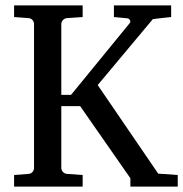

<svg xmlns="http://www.w3.org/2000/svg" viewBox="-20 -691 678 711"><path d="M462.9 0V-30.8L276.9 -297.9H207V-68.8Q207 -61.5 212.6 -54.7Q218.3 -47.9 229 -46.9L286.1 -43V0H32.2V-43L85 -46.9Q95.7 -47.9 100.8 -54.7Q106 -61.5 106 -68.8V-602.1Q106 -609.4 100.8 -616.2Q95.7 -623 85 -624L32.2 -627.9V-670.9H286.1V-627.9L229 -624Q218.3 -623 212.6 -616.2Q207 -609.4 207 -602.1V-339.8H243.2L460.9 -606Q464.4 -610.4 461.2 -616.2Q458 -622.1 453.1 -623L401.9 -627.9V-670.9H613.8V-627.9Q596.2 -626.5 582 -624.5Q569.8 -623 559.1 -621.8Q548.3 -620.6 545.9 -620.1L341.8 -376L565.9 -47.9L638.2 -43V0Z"/></svg>

Font: BabelStone Ogham Pictish
Style: Italic
Weight: 400
Italic angle: -30°
Designer: Andrew West
Foundry: BabelStone
Version: Version 1.02 March 14, 2022